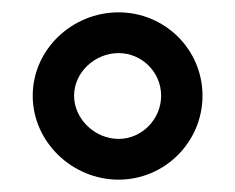

<svg xmlns="http://www.w3.org/2000/svg" viewBox="-20 -781 381 311"><path d="M100 -626C100 -664 134 -695 172 -695C210 -695 241 -664 241 -626C241 -588 210 -556 172 -556C134 -556 100 -588 100 -626ZM33 -626C33 -551 97 -490 172 -490C247 -490 308 -551 308 -626C308 -701 247 -761 172 -761C97 -761 33 -701 33 -626Z"/></svg>

Font: Charger
Style: Bd
Weight: 400
Designer: Jasper
Foundry: Cannot Into Space Fonts
Version: Version 0.98